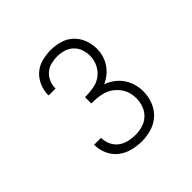

<svg xmlns="http://www.w3.org/2000/svg" viewBox="-141 -971 782 782"><g transform="rotate(-45 250.0 -580.0)"><path d="M252 -317Q224 -317 197 -324Q170 -331 148.5 -348Q127 -365 115.5 -391Q104 -417 104 -444Q104 -444 104 -444.5Q104 -445 104 -445H144Q144 -445 144 -445Q144 -445 144 -444Q144 -425 152.5 -406Q161 -387 177 -375Q193 -363 212.5 -358.5Q232 -354 252 -354Q273 -354 293.5 -360Q314 -366 329.5 -380.5Q345 -395 352.5 -415.5Q360 -436 360 -457Q360 -475 355 -492Q350 -509 339.5 -523Q329 -537 315 -547.5Q301 -558 284 -563.5Q267 -569 249.5 -570.5Q232 -572 215 -572V-608Q239 -608 263.5 -612Q288 -616 307.5 -630Q327 -644 338 -666.5Q349 -689 349 -713Q349 -732 342.5 -750.5Q336 -769 322 -782Q308 -795 289.5 -800.5Q271 -806 252 -806Q234 -806 216 -801.5Q198 -797 184 -785Q170 -773 162.5 -755.5Q155 -738 155 -720Q155 -719 155 -718.5Q155 -718 155 -718H116Q116 -718 115.5 -719Q115 -720 115 -721Q115 -746 125.5 -771Q136 -796 155.5 -813Q175 -830 200.5 -836.5Q226 -843 252 -843Q279 -843 305 -835.5Q331 -828 350.5 -809.5Q370 -791 379.5 -765.5Q389 -740 389 -714Q389 -694 383.5 -675Q378 -656 367 -639.5Q356 -623 340.5 -610.5Q325 -598 307 -590Q328 -583 345.5 -570Q363 -557 375.5 -539Q388 -521 394 -500Q400 -479 400 -457Q400 -428 389.5 -400.5Q379 -373 358 -353.5Q337 -334 309 -325.5Q281 -317 252 -317Z"/></g></svg>

Font: Zed Sans Extralight
Style: Regular
Weight: 200
Designer: Belleve Invis
Foundry: Belleve Invis
Version: Version 1.0.0; ttfautohint (v1.8.4)